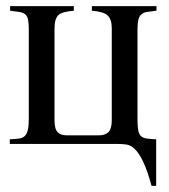

<svg xmlns="http://www.w3.org/2000/svg" viewBox="-20 -470 553 627"><path d="M491 -435Q472 -433 460 -431Q448 -429 441 -422.5Q434 -416 431.5 -404Q429 -392 429 -372V-80Q429 -57 431.5 -44Q434 -31 441 -25Q448 -19 460 -17.5Q472 -16 490 -15V137H475Q461 86 447.5 58Q434 30 420.5 17Q407 4 393 2Q379 0 363 0H12V-15Q30 -16 42 -17.5Q54 -19 61 -26Q68 -33 71 -46Q74 -59 74 -82V-375Q74 -395 71.5 -406.5Q69 -418 62 -423.5Q55 -429 43 -431Q31 -433 13 -435V-450H221V-435Q183 -432 170.5 -420.5Q158 -409 158 -376V-78Q158 -49 168 -38.5Q178 -28 198 -28H303Q323 -28 334 -38.5Q345 -49 345 -78V-378Q345 -407 331.5 -419.5Q318 -432 280 -435V-450H491Z"/></svg>

Font: STIXGeneralUnicodeRegular
Style: Regular
Weight: 400
Designer: MicroPress Inc., with final additions and corrections provided by Coen Hoffman, Elsevier (retired)
Version: Version 1.1.0